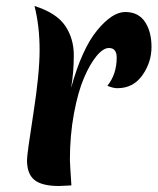

<svg xmlns="http://www.w3.org/2000/svg" viewBox="-20 -618 525 640"><path d="M217 -325Q253 -455 303.5 -516.5Q354 -578 397.5 -578Q441 -578 463 -545.5Q485 -513 485 -461.5Q485 -410 454.5 -367Q424 -324 371 -324Q357 -324 338 -332Q369 -371 369 -426Q369 -458 343 -458Q324 -458 302 -431.5Q280 -405 260 -358.5Q240 -312 226.5 -239.5Q213 -167 213 -85Q213 -75 218 0Q186 2 177 2Q120 2 95 -18Q70 -38 70 -84Q70 -104 91 -238Q112 -372 112 -451.5Q112 -531 95 -598Q168 -575 197 -532.5Q226 -490 226 -433.5Q226 -377 217 -325Z"/></svg>

Font: Merienda One
Style: Regular
Weight: 400
Designer: Eduardo Rodriguez Tunni
Foundry: Eduardo Rodriguez Tunni
Version: Version 1.001